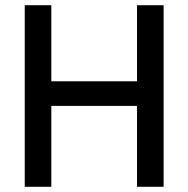

<svg xmlns="http://www.w3.org/2000/svg" viewBox="-20 -717 723 737"><path d="M75 0V-697H177V-405H506V-697H608V0H506V-310.5H177V0Z"/></svg>

Font: HK Grotesk Medium
Style: Regular
Weight: 500
Designer: Alfredo Marco Pradil
Foundry: Hanken Design Co.
Version: Version 3.001;FEAKit 1.0